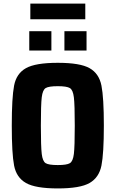

<svg xmlns="http://www.w3.org/2000/svg" viewBox="-20 -1048 648 1076"><path d="M46 -344Q46 -501 59 -568.5Q72 -636 125.5 -666Q179 -696 304 -696Q429 -696 482 -666Q535 -636 548.5 -568.5Q562 -501 562 -344Q562 -187 548.5 -120Q535 -53 482 -22.5Q429 8 304 8Q179 8 125.5 -22.5Q72 -53 59 -120Q46 -187 46 -344ZM399 -344Q399 -461 394 -502.5Q389 -544 371.5 -554.5Q354 -565 304 -565Q253 -565 236 -554.5Q219 -544 214 -503Q209 -462 209 -344Q209 -226 214 -185Q219 -144 236 -133.5Q253 -123 304 -123Q354 -123 371.5 -133.5Q389 -144 394 -185.5Q399 -227 399 -344ZM144 -765V-873H268V-765ZM341 -765V-873H465V-765ZM150 -940V-1028H458V-940Z"/></svg>

Font: Saira Semi Condensed
Style: Bold
Weight: 700
Width: 4
Designer: Hector Gatti with collaboration of the Omnibus-Type team
Foundry: Omnibus-Type
Version: Version 1.001; ttfautohint (v1.8)